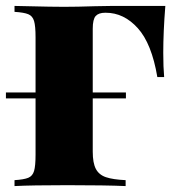

<svg xmlns="http://www.w3.org/2000/svg" viewBox="-20 -628 602 648"><path d="M531 -450Q531 -401 534 -368H511Q492 -481 445 -533Q398 -585 337 -585H335Q313 -585 303 -574Q293 -563 293 -531V-316H405V-296H293V-116Q293 -78 303.5 -58Q314 -38 337.5 -30Q361 -22 404 -20V0Q337 -3 207 -3Q86 -3 29 0V-20Q61 -22 75.5 -28Q90 -34 95 -51Q100 -68 100 -106V-296H0V-316H100V-502Q100 -540 95 -557Q90 -574 75.5 -580Q61 -586 29 -588V-608L76 -607Q154 -605 196 -605Q240 -605 300 -607L359 -608H538Q531 -520 531 -450Z"/></svg>

Font: Playfair Display SC Black
Style: Regular
Weight: 900
Designer: Claus Eggers Sørensen
Foundry: Claus Eggers Sørensen
Version: Version 1.200; ttfautohint (v1.6)